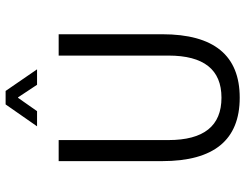

<svg xmlns="http://www.w3.org/2000/svg" viewBox="-115 -747 874 684"><g transform="rotate(-90 322.0 -405.0)"><path d="M90 -633H165V-242Q165 -53 316 -53Q466 -53 466 -242V-633H542V-264Q542 12 316 12Q90 12 90 -264ZM292 -822H340L417 -710H362L317 -778L315 -777L268 -710H214Z"/></g></svg>

Font: Tajawal
Style: Regular
Weight: 400
Designer: Boutros Fonts
Foundry: Created by Boutros International 2017
Version: Version 1.700